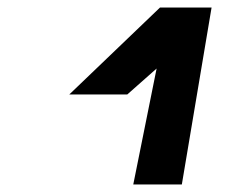

<svg xmlns="http://www.w3.org/2000/svg" viewBox="-20 -770 658 510"><path d="M334 -280 396 -588 318 -519H164L405 -750H542L463 -280Z"/></svg>

Font: Hermit
Style: Bold Italic
Weight: 700
Italic angle: -10°
Designer: Pablo Caro
Version: Version 2.000;PS 002.000;hotconv 1.0.88;makeotf.lib2.5.64775